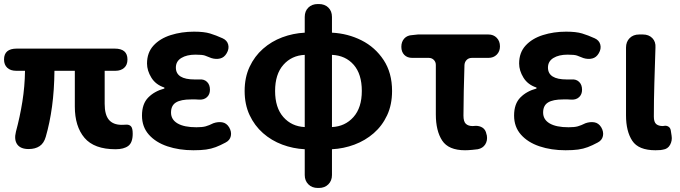

<svg xmlns="http://www.w3.org/2000/svg" viewBox="-25 -731 3374 952"><path d="M117 8Q77 8 60.5 -15Q44 -38 54 -78Q74 -152 86 -227.5Q98 -303 99 -380H55Q27 -380 11 -395Q-5 -410 -5 -436Q-5 -490 58 -490H544Q607 -490 607 -436Q607 -409 590.5 -394.5Q574 -380 548 -380H494V-216Q494 -162 515 -137Q536 -112 579 -112Q587 -112 593 -112.5Q599 -113 603 -113Q617 -113 625 -104Q633 -95 633 -68Q633 -24 611 -7.5Q589 9 548 9Q442 9 394 -47.5Q346 -104 346 -203V-380H245Q244 -284 233 -203Q222 -122 202 -53Q193 -21 171.5 -6.5Q150 8 117 8Z M934 14Q863 14 805 -5.5Q747 -25 713 -63.5Q679 -102 679 -158Q679 -216 710 -247.5Q741 -279 790 -292V-297Q747 -311 725.5 -346Q704 -381 704 -416Q704 -470 736 -505Q768 -540 821.5 -557Q875 -574 937 -574Q987 -574 1016.5 -565Q1046 -556 1079 -541Q1101 -531 1106.5 -510Q1112 -489 1099 -467Q1087 -446 1066.5 -441Q1046 -436 1023 -443Q1004 -451 991 -455.5Q978 -460 944 -460Q901 -460 874 -443.5Q847 -427 847 -396Q847 -337 940 -337Q948 -337 954 -337Q960 -337 964 -337Q987 -339 1001.5 -325Q1016 -311 1016 -286Q1016 -263 1001.5 -249.5Q987 -236 964 -237Q958 -238 945 -238Q932 -238 922 -238Q872 -238 847.5 -223Q823 -208 823 -173Q823 -138 855.5 -119Q888 -100 949 -100Q978 -100 994.5 -104.5Q1011 -109 1033 -120Q1056 -128 1077 -124.5Q1098 -121 1111 -100Q1124 -78 1119.5 -56.5Q1115 -35 1093 -24Q1067 -10 1044.5 -1.5Q1022 7 996.5 10.5Q971 14 934 14Z M1486 -101V-459Q1421 -456 1380 -409.5Q1339 -363 1339 -280Q1339 -197 1380 -150.5Q1421 -104 1486 -101ZM1551 201Q1522 201 1504 183Q1486 165 1486 137V9Q1428 6 1374.5 -14Q1321 -34 1279 -71Q1237 -108 1212.5 -160.5Q1188 -213 1188 -280Q1188 -347 1212.5 -399.5Q1237 -452 1279 -489Q1321 -526 1374.5 -546Q1428 -566 1486 -569V-647Q1486 -676 1504 -693.5Q1522 -711 1551 -711H1556Q1585 -711 1603 -693.5Q1621 -676 1621 -647V-569Q1700 -565 1767.5 -531Q1835 -497 1877 -433.5Q1919 -370 1919 -280Q1919 -212 1894.5 -159.5Q1870 -107 1828 -70.5Q1786 -34 1732.5 -14Q1679 6 1621 9V137Q1621 165 1603 183Q1585 201 1556 201ZM1621 -459V-101Q1686 -104 1727.5 -150.5Q1769 -197 1769 -280Q1769 -364 1728.5 -410Q1688 -456 1621 -459Z M2281 14Q2199 14 2167.5 -34Q2136 -82 2136 -164V-409Q2136 -424 2126 -434Q2116 -444 2101 -444H2019Q1994 -444 1979.5 -459Q1965 -474 1965 -499Q1965 -524 1979.5 -540Q1994 -556 2019 -557L2047 -560H2397Q2422 -560 2438 -543.5Q2454 -527 2454 -501Q2454 -476 2438 -460Q2422 -444 2397 -444H2315Q2299 -444 2289 -434Q2279 -424 2278 -409Q2276 -340 2274.5 -278.5Q2273 -217 2273 -158Q2273 -128 2285 -117Q2297 -106 2318 -106Q2327 -106 2330 -107Q2352 -108 2367.5 -98Q2383 -88 2387 -66L2389 -59Q2393 -34 2381 -15Q2369 4 2344 9Q2338 10 2317 12Q2296 14 2281 14Z M2779 14Q2708 14 2650 -5.5Q2592 -25 2558 -63.5Q2524 -102 2524 -158Q2524 -216 2555 -247.5Q2586 -279 2635 -292V-297Q2592 -311 2570.5 -346Q2549 -381 2549 -416Q2549 -470 2581 -505Q2613 -540 2666.5 -557Q2720 -574 2782 -574Q2832 -574 2861.5 -565Q2891 -556 2924 -541Q2946 -531 2951.5 -510Q2957 -489 2944 -467Q2932 -446 2911.5 -441Q2891 -436 2868 -443Q2849 -451 2836 -455.5Q2823 -460 2789 -460Q2746 -460 2719 -443.5Q2692 -427 2692 -396Q2692 -337 2785 -337Q2793 -337 2799 -337Q2805 -337 2809 -337Q2832 -339 2846.5 -325Q2861 -311 2861 -286Q2861 -263 2846.5 -249.5Q2832 -236 2809 -237Q2803 -238 2790 -238Q2777 -238 2767 -238Q2717 -238 2692.5 -223Q2668 -208 2668 -173Q2668 -138 2700.5 -119Q2733 -100 2794 -100Q2823 -100 2839.5 -104.5Q2856 -109 2878 -120Q2901 -128 2922 -124.5Q2943 -121 2956 -100Q2969 -78 2964.5 -56.5Q2960 -35 2938 -24Q2912 -10 2889.5 -1.5Q2867 7 2841.5 10.5Q2816 14 2779 14Z M3225 14Q3141 14 3110 -33Q3079 -80 3079 -159V-495Q3079 -524 3097 -542Q3115 -560 3144 -560H3163Q3192 -560 3209.5 -542Q3227 -524 3225 -495Q3222 -404 3219.5 -318Q3217 -232 3217 -153Q3217 -126 3228.5 -116Q3240 -106 3262 -106L3268 -107Q3280 -109 3289.5 -103Q3299 -97 3301 -84L3305 -58Q3309 -34 3297.5 -13Q3286 8 3262 11Q3259 12 3250.5 13Q3242 14 3225 14Z"/></svg>

Font: Chiron GoRound TC
Style: Bold
Weight: 700
Designer: Ryoko NISHIZUKA 西塚涼子 (kana, bopomofo & ideographs); Paul D. Hunt (Latin, Greek & Cyrillic); Sandoll Communications 산돌커뮤니
Foundry: Adobe
Version: Version 1.000;hotconv 1.1.1;makeotfexe 2.6.0